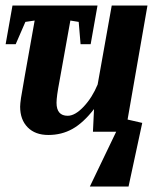

<svg xmlns="http://www.w3.org/2000/svg" viewBox="-20 -479 596 698"><path d="M309.6 -318.4H272.9L266.1 -399.4L235.8 -404.3L195.8 -181.6Q185.5 -127.9 185.5 -105.5Q185.5 -58.1 226.1 -58.1Q252.9 -58.1 284.2 -91.3Q315.4 -124.5 335 -171.9L386.2 -459H516.1L443.8 -44.4L497.1 -32.2L447.3 199.2H306.6L402.3 0H317.9L321.8 -82.5Q282.7 -32.2 243.4 -10.3Q204.1 11.7 155.8 11.7Q107.9 11.7 80.6 -16.1Q53.2 -43.9 53.2 -91.3Q53.2 -101.1 56.4 -123.3Q59.6 -145.5 106 -404.3L72.3 -399.4L37.1 -318.4H0.5L25.4 -459H334.5Z"/></svg>

Font: Tinos
Style: Bold Italic
Weight: 700
Italic angle: -16.333°
Designer: Steve Matteson
Foundry: Monotype Imaging Inc.
Version: Version 1.23